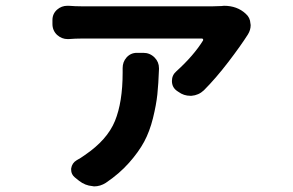

<svg xmlns="http://www.w3.org/2000/svg" viewBox="-20 -581 1040 681"><path d="M415 -339.8Q415 -361.3 428.7 -377Q443.4 -393.6 465.8 -393.6H488.3Q511.7 -393.6 528.3 -377Q543.9 -361.3 543.9 -338.9Q543.9 -337.9 543.9 -335.9Q542 -283.2 538.1 -246.1Q534.2 -209 522.5 -161.6Q510.7 -114.3 491.2 -78.1Q471.7 -42 437.5 -3.4Q403.3 35.2 355.5 67.4Q335.9 80.1 313.5 80.1Q310.5 80.1 307.6 79.1Q282.2 77.1 260.7 60.5L245.1 47.9Q232.4 37.1 232.4 21.5Q232.4 19.5 232.4 16.6Q235.4 -2.9 252 -12.7Q266.6 -20.5 281.2 -31.2Q360.4 -85 387.7 -151.9Q415 -218.8 415 -323.2ZM765.6 -559.6Q770.5 -560.5 774.4 -560.5Q821.3 -560.5 851.6 -532.2Q867.2 -518.6 868.2 -498Q869.1 -495.1 869.1 -492.2Q869.1 -474.6 859.4 -459Q834 -418.9 789.6 -360.8Q745.1 -302.7 703.1 -260.7Q684.6 -243.2 659.2 -241.2Q657.2 -241.2 655.3 -241.2Q631.8 -241.2 613.3 -254.9L607.4 -258.8Q589.8 -271.5 589.8 -293.9Q589.8 -314.5 605.5 -328.1Q667 -383.8 700.2 -437.5Q701.2 -439.5 700.2 -441.9Q699.2 -444.3 696.3 -444.3H269.5Q247.1 -444.3 223.6 -442.4Q221.7 -442.4 219.7 -442.4Q199.2 -442.4 182.6 -457Q166 -472.7 166 -496.1V-509.8Q166 -532.2 182.6 -546.9Q198.2 -560.5 218.8 -560.5Q220.7 -560.5 223.6 -560.5Q248 -558.6 269.5 -558.6H734.4Q748 -558.6 765.6 -559.6Z"/></svg>

Font: Gen Jyuu Gothic Bold
Style: Bold
Weight: 700
Designer: [Source Han Sans]
Ryoko NISHIZUKA  (kana & ideographs); Paul D. Hunt (Latin, Greek & Cyrillic); Wenlong ZHANG  (bopomofo
Version: Version 1.002.20150607